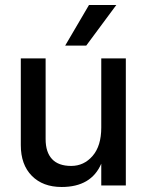

<svg xmlns="http://www.w3.org/2000/svg" viewBox="-20 -740 591 766"><path d="M324 -558H240L335 -720H444ZM482 0H384V-87Q344 6 226 6Q151 6 107 -38.5Q63 -83 63 -161V-507H162V-185Q162 -133 187.5 -105.5Q213 -78 264 -78Q315 -78 349.5 -118Q384 -158 384 -231V-507H482Z"/></svg>

Font: Hind Colombo Medium
Style: Regular
Weight: 500
Designer: Jyotish Sonowal, Aditi Pimprikar
Foundry: Indian Type Foundry
Version: Version 1.000;PS 1.0;hotconv 1.0.86;makeotf.lib2.5.63406; tt